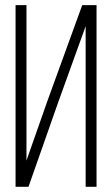

<svg xmlns="http://www.w3.org/2000/svg" viewBox="-20 -720 431 740"><path d="M40 0V-700.2H82V-101.1L163.1 -332L296.9 -700.2H352.1V0H310.1V-619.1L204.1 -325.2L89.8 0Z"/></svg>

Font: Bebas Neue Book
Style: Regular
Weight: 400
Designer: Ryoichi Tsunekawa
Foundry: Ryoichi Tsunekawa
Version: Version 001.003